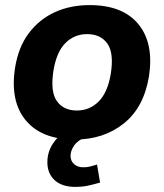

<svg xmlns="http://www.w3.org/2000/svg" viewBox="-20 -537 644 754"><path d="M19 0ZM274 11Q144 11 81.5 -64Q19 -139 39 -270Q52 -352 93 -406.5Q134 -461 195 -489Q256 -517 332 -517Q462 -517 523.5 -442Q585 -367 565 -237Q545 -115 466 -52Q387 11 274 11ZM282 -103Q332 -103 367.5 -138.5Q403 -174 415 -247Q428 -329 401.5 -366Q375 -403 322 -403Q272 -403 237 -368Q202 -333 190 -260Q177 -178 203 -140.5Q229 -103 282 -103ZM277 197Q223 197 194.5 170.5Q166 144 166 100Q166 51 199 12Q232 -27 282 -45L320 0Q286 13 271.5 34Q257 55 257 75Q257 95 271 107.5Q285 120 307 120Q321 120 333.5 117Q346 114 361 109L373 180Q345 188 323.5 192.5Q302 197 277 197Z"/></svg>

Font: Winston
Style: Bold Italic
Weight: 700
Italic angle: -9°
Designer: Original fonts by Vernon Adams / Changes by Cristiano Sobral
Foundry: Original fonts by Vernon Adams / Changes by Cristiano Sobral
Version: Version 2.503;July 17, 2020;FontCreator 13.0.0.2655 64-bit